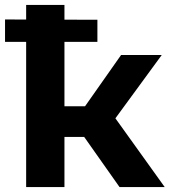

<svg xmlns="http://www.w3.org/2000/svg" viewBox="-33 -762 692 782"><path d="M453.9 0 274.4 -254.6 400.9 -330.5 637.9 0ZM73.5 0V-742H229.5V0ZM183.5 -204.3V-329.1H371.2V-204.3ZM-12.5 -591.4V-682.7L363.7 -681.5V-591.4ZM416 -251.4 269.8 -267.2 460.1 -537.9H625.7Z"/></svg>

Font: Montserrat Thin
Style: Regular
Weight: 100
Designer: Julieta Ulanovsky
Foundry: Julieta Ulanovsky
Version: Version 9.000